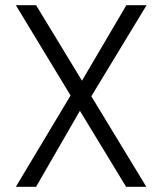

<svg xmlns="http://www.w3.org/2000/svg" viewBox="-20 -720 626 740"><path d="M41 0 252 -352 41 -700H119L296 -409L467 -700H545L332 -349L544 0H466L288 -293L119 0Z"/></svg>

Font: DM Sans Light
Style: Regular
Weight: 300
Designer: Colophon Foundry, Jonny Pinhorn
Foundry: Colophon Foundry
Version: Version 4.004; ttfautohint (v1.8.4.7-5d5b)